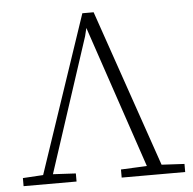

<svg xmlns="http://www.w3.org/2000/svg" viewBox="-50 -729 786 780"><g transform="rotate(-5 343.0 -339.5)"><path d="M15 0V-33L98 -38L314 -679H360L581 -38L674 -33V0H415V-33L521 -38L325 -618L317 -585L138 -38L231 -33V0Z"/></g></svg>

Font: Source Serif 4 SmText Light
Style: Regular
Weight: 300
Designer: Frank Grießhammer
Foundry: Adobe
Version: Version 4.005;hotconv 1.1.0;makeotfexe 2.6.0